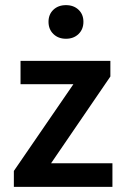

<svg xmlns="http://www.w3.org/2000/svg" viewBox="-20 -728 483 748"><path d="M34 0V-62L266 -400H60V-491H410V-430L179 -92H418V0ZM237 -577Q207 -577 188 -595.5Q169 -614 169 -643Q169 -672 188 -690Q207 -708 237 -708Q267 -708 286 -690Q305 -672 305 -643Q305 -614 286 -595.5Q267 -577 237 -577Z"/></svg>

Font: Giro Semibold
Style: Regular
Weight: 600
Designer: Paul D. Hunt
Foundry: Adobe Systems Incorporated
Version: Version 1.000;PS 1.0;hotconv 1.0.88;makeotf.lib2.5.647800